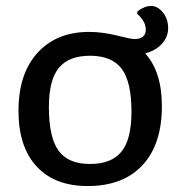

<svg xmlns="http://www.w3.org/2000/svg" viewBox="-20 -617 622 644"><path d="M467 -438Q523 -376 523 -261Q523 -133 458 -63Q393 7 274 7Q163 7 102.5 -59Q42 -125 42 -245Q42 -370 106 -440Q170 -510 279 -510Q323 -510 371.5 -498Q420 -486 430 -486Q469 -486 469 -518Q469 -545 440 -571L441 -579Q465 -597 487 -597Q509 -597 526.5 -575Q544 -553 544 -523Q544 -493 523 -470Q502 -447 467 -438ZM282 -67Q354 -67 387.5 -108.5Q421 -150 421 -242Q421 -343 388 -386.5Q355 -430 282 -430Q211 -430 177.5 -389.5Q144 -349 144 -258Q144 -156 176.5 -111.5Q209 -67 282 -67Z"/></svg>

Font: Alegreya Sans SC Medium
Style: Regular
Weight: 500
Designer: Juan Pablo del Peral
Foundry: Huerta Tipografica
Version: Version 2.001;PS 002.001;hotconv 1.0.88;makeotf.lib2.5.64775